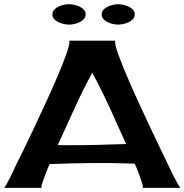

<svg xmlns="http://www.w3.org/2000/svg" viewBox="-25 -916 899 936"><path d="M670.9 0Q671.9 -1 671.9 -3.9Q671.9 -10.7 666.5 -26.9Q661.1 -43 654.8 -61Q648.4 -79.1 641.6 -95.2Q634.8 -111.3 631.8 -118.2Q528.3 -122.1 424.3 -121.1Q320.3 -120.1 216.8 -116.2Q213.9 -109.4 207 -93.3Q200.2 -77.1 193.8 -59.6Q187.5 -42 182.1 -26.4Q176.8 -10.7 176.8 -3.9Q176.8 -1 177.7 0H-4.9Q1 -6.8 9.3 -22Q17.6 -37.1 25.9 -54.2Q34.2 -71.3 42 -87.4Q49.8 -103.5 53.7 -112.3Q64.5 -133.8 87.9 -181.6Q111.3 -229.5 140.1 -290.5Q168.9 -351.6 199.7 -418.5Q230.5 -485.4 255.9 -544.9Q281.2 -604.5 297.4 -649.4Q313.5 -694.3 313.5 -710.9Q313.5 -712.9 313 -715.3Q312.5 -717.8 310.5 -717.8H539.1Q537.1 -717.8 536.6 -715.3Q536.1 -712.9 536.1 -710.9Q536.1 -694.3 552.2 -649.4Q568.4 -604.5 593.8 -544.9Q619.1 -485.4 649.9 -418.5Q680.7 -351.6 709.5 -290.5Q738.3 -229.5 761.2 -181.6Q784.2 -133.8 794.9 -112.3Q798.8 -103.5 806.6 -87.4Q814.5 -71.3 823.2 -54.2Q832 -37.1 840.3 -22Q848.6 -6.8 854.5 0ZM297.9 -208Q443.4 -208 589.8 -213.9Q549.8 -302.7 510.3 -389.6Q470.7 -476.6 424.8 -561.5Q377.9 -475.6 337.9 -386.7Q297.9 -297.9 256.8 -209ZM392.6 -845.7Q392.6 -832 383.8 -822.8Q375 -813.5 362.8 -807.6Q350.6 -801.8 336.4 -798.8Q322.3 -795.9 311.5 -795.9Q300.8 -795.9 286.6 -798.8Q272.5 -801.8 260.3 -807.6Q248 -813.5 239.3 -822.8Q230.5 -832 230.5 -845.7Q230.5 -859.4 239.3 -868.7Q248 -877.9 260.3 -883.8Q272.5 -889.6 286.6 -892.6Q300.8 -895.5 311.5 -895.5Q322.3 -895.5 336.4 -892.6Q350.6 -889.6 362.8 -883.8Q375 -877.9 383.8 -868.7Q392.6 -859.4 392.6 -845.7ZM550.8 -895.5Q561.5 -895.5 575.7 -892.6Q589.8 -889.6 602.1 -883.8Q614.3 -877.9 623 -868.7Q631.8 -859.4 631.8 -845.7Q631.8 -832 623 -822.8Q614.3 -813.5 602.1 -807.6Q589.8 -801.8 575.7 -798.8Q561.5 -795.9 550.8 -795.9Q540 -795.9 526.4 -798.8Q512.7 -801.8 500.5 -807.6Q488.3 -813.5 479.5 -822.8Q470.7 -832 470.7 -845.7Q470.7 -859.4 479.5 -868.7Q488.3 -877.9 500.5 -883.8Q512.7 -889.6 526.4 -892.6Q540 -895.5 550.8 -895.5Z"/></svg>

Font: Cherry Cream Soda
Style: Regular
Weight: 400
Designer: Font Diner, Inc
Foundry: Font Diner, Inc
Version: Version 1.000